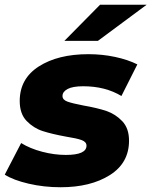

<svg xmlns="http://www.w3.org/2000/svg" viewBox="-36 -779 637 808"><path d="M-16 -44 53 -177Q90 -154 141 -140.5Q192 -127 241 -127Q328 -127 328 -166Q328 -182 307.5 -189.5Q287 -197 242 -204Q182 -215 143.5 -227.5Q105 -240 76 -270Q47 -300 47 -354Q47 -448 127.5 -499.5Q208 -551 336 -551Q394 -551 448 -539.5Q502 -528 542 -508L475 -375Q407 -416 314 -416Q270 -416 248.5 -404.5Q227 -393 227 -375Q227 -359 247.5 -351.5Q268 -344 315 -335Q373 -325 411.5 -312Q450 -299 478.5 -269Q507 -239 507 -187Q507 -93 426 -42Q345 9 219 9Q149 9 84.5 -6Q20 -21 -16 -44ZM385 -759H581L376 -607H235Z"/></svg>

Font: Idrija
Style: Italic
Weight: 800
Italic angle: -11.3°
Designer: Julieta Ulanovsky
Foundry: Julieta Ulanovsky
Version: Version 7.200